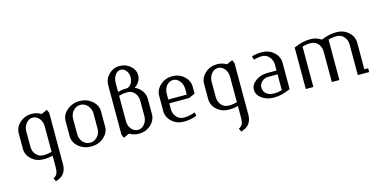

<svg xmlns="http://www.w3.org/2000/svg" viewBox="-74 -972 3124 1569"><g transform="rotate(-15 1488.0 -188.0)"><path d="M47.9 -127.9V-255.9Q47.9 -308.1 89.6 -345.9Q131.3 -383.8 189.9 -383.8Q234.4 -383.8 270 -361.8L319.8 -383.8L332 -355V80.1Q332 120.1 315.4 147.9Q298.8 175.8 269 188L240.2 200.2L228 170.9Q250.5 160.2 259.3 142.3Q268.1 124.5 268.1 80.1V-9.8Q233.9 0 189.9 0Q130.9 0 89.4 -37.4Q47.9 -74.7 47.9 -127.9ZM111.8 -127.9Q111.8 -86.9 136 -59.6Q160.2 -32.2 198.2 -32.2Q233.9 -32.2 268.1 -42V-255.9Q268.1 -296.4 245.6 -324.2Q223.1 -352.1 189.9 -352.1Q157.7 -352.1 134.8 -323.5Q111.8 -294.9 111.8 -255.9Z M443.8 -127.9V-255.9Q443.8 -307.6 488.8 -345.7Q533.7 -383.8 594.2 -383.8Q656.2 -383.8 700.2 -346.4Q744.1 -309.1 744.1 -255.9V-127.9Q744.1 -75.7 700 -37.8Q655.8 0 594.2 0Q531.7 0 487.8 -37.4Q443.8 -74.7 443.8 -127.9ZM507.8 -127.9Q507.8 -87.4 532.7 -59.8Q557.6 -32.2 594.2 -32.2Q629.4 -32.2 654.8 -60.5Q680.2 -88.9 680.2 -127.9V-255.9Q680.2 -294.9 654.8 -323.5Q629.4 -352.1 594.2 -352.1Q557.6 -352.1 532.7 -324.2Q507.8 -296.4 507.8 -255.9Z M856 -28.8V-448.2Q856 -500 894 -538.1Q932.1 -576.2 983.9 -576.2Q1037.6 -576.2 1075.7 -543Q1113.8 -509.8 1113.8 -463.9Q1113.8 -435.5 1099.1 -411.4Q1084.5 -387.2 1059.1 -372.1Q1095.7 -356 1117.9 -324.7Q1140.1 -293.5 1140.1 -255.9V-127.9Q1140.1 -75.7 1098.4 -37.8Q1056.6 0 998 0Q953.6 0 918 -22L868.2 0ZM919.9 -127.9Q919.9 -87.4 942.4 -59.8Q964.8 -32.2 998 -32.2Q1030.3 -32.2 1053.2 -60.5Q1076.2 -88.9 1076.2 -127.9V-255.9Q1076.2 -297.4 1052.2 -324.7Q1028.3 -352.1 990.2 -352.1Q956.1 -352.1 919.9 -341.8ZM919.9 -374Q954.1 -383.8 990.2 -383.8Q1015.1 -383.8 1032.5 -407.5Q1049.8 -431.2 1049.8 -463.9Q1049.8 -496.6 1031.2 -520.3Q1012.7 -543.9 987.8 -543.9Q958 -543.9 939 -516.6Q919.9 -489.3 919.9 -448.2Z M1235.8 -127.9V-255.9Q1235.8 -307.6 1278.1 -345.7Q1320.3 -383.8 1377.9 -383.8Q1437 -383.8 1478.5 -346.4Q1520 -309.1 1520 -255.9V-199.2L1467.8 -175.8H1299.8V-127.9Q1299.8 -88.4 1324.2 -60.3Q1348.6 -32.2 1386.2 -32.2Q1433.1 -32.2 1480 -50.8L1487.8 -21Q1436.5 0 1377.9 0Q1318.8 0 1277.3 -37.4Q1235.8 -74.7 1235.8 -127.9ZM1299.8 -208H1456.1V-255.9Q1456.1 -294.9 1433.1 -323.5Q1410.2 -352.1 1377.9 -352.1Q1344.7 -352.1 1322.3 -324.2Q1299.8 -296.4 1299.8 -255.9Z M1615.7 -127.9V-255.9Q1615.7 -308.1 1657.5 -345.9Q1699.2 -383.8 1757.8 -383.8Q1802.2 -383.8 1837.9 -361.8L1887.7 -383.8L1899.9 -355V80.1Q1899.9 120.1 1883.3 147.9Q1866.7 175.8 1836.9 188L1808.1 200.2L1795.9 170.9Q1818.4 160.2 1827.1 142.3Q1835.9 124.5 1835.9 80.1V-9.8Q1801.8 0 1757.8 0Q1698.7 0 1657.2 -37.4Q1615.7 -74.7 1615.7 -127.9ZM1679.7 -127.9Q1679.7 -86.9 1703.9 -59.6Q1728 -32.2 1766.1 -32.2Q1801.8 -32.2 1835.9 -42V-255.9Q1835.9 -296.4 1813.5 -324.2Q1791 -352.1 1757.8 -352.1Q1725.6 -352.1 1702.6 -323.5Q1679.7 -294.9 1679.7 -255.9Z M1996.1 -104Q1996.1 -146 2038.1 -177Q2080.1 -208 2137.7 -208H2215.8V-255.9Q2215.8 -295.4 2191.4 -323.7Q2167 -352.1 2129.9 -352.1Q2095.7 -352.1 2060.1 -341.8L2051.8 -372.1Q2093.3 -383.8 2137.7 -383.8Q2196.8 -383.8 2238.3 -346.4Q2279.8 -309.1 2279.8 -255.9V-33.2Q2234.9 -14.6 2205.8 -7.3Q2176.8 0 2137.7 0Q2079.1 0 2037.6 -30.3Q1996.1 -60.5 1996.1 -104ZM2060.1 -104Q2060.1 -72.8 2083.7 -52.5Q2107.4 -32.2 2146 -32.2Q2181.6 -32.2 2215.8 -42V-175.8H2137.7Q2105 -175.8 2082.5 -155Q2060.1 -134.3 2060.1 -104Z M2407.7 0V-351.1Q2452.1 -369.6 2481.2 -376.7Q2510.3 -383.8 2549.8 -383.8Q2599.6 -383.8 2638.7 -356Q2677.7 -371.1 2705.6 -377.4Q2733.4 -383.8 2769.5 -383.8Q2828.6 -383.8 2870.1 -346.4Q2911.6 -309.1 2911.6 -255.9V-32.2H2943.8V0H2847.7V-255.9Q2847.7 -297.4 2823.7 -324.7Q2799.8 -352.1 2761.7 -352.1Q2727.5 -352.1 2691.9 -341.8V0H2627.9V-255.9Q2627.9 -297.4 2604 -324.7Q2580.1 -352.1 2542 -352.1Q2507.8 -352.1 2471.7 -341.8V0Z"/></g></svg>

Font: Gawaa
Style: Regular
Weight: 400
Designer: T. Christopher White
Version: Version 1.0